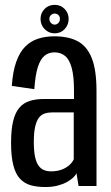

<svg xmlns="http://www.w3.org/2000/svg" viewBox="-20 -748 445 772"><path d="M162 4Q188.5 4 209.8 -1.2Q231 -6.5 247 -15Q263 -23.5 273.2 -33Q283.5 -42.5 287.5 -51.5L296 0H368V-382.5Q368 -466.5 349 -514.2Q330 -562 292.8 -582Q255.5 -602 198.5 -602Q162 -602 132.5 -592.2Q103 -582.5 81 -560.2Q59 -538 45.2 -499.2Q31.5 -460.5 27.5 -402.5L118 -389.5Q122 -446.5 132.2 -478.5Q142.5 -510.5 159.2 -524Q176 -537.5 198.5 -537.5Q224 -537.5 241.5 -523.2Q259 -509 268.2 -475.5Q277.5 -442 277.5 -384V-350H157Q124 -350 99 -342Q74 -334 57.5 -314.5Q41 -295 32.8 -261Q24.5 -227 24.5 -174.5Q24.5 -119 33.5 -83.8Q42.5 -48.5 60.2 -29.5Q78 -10.5 103.2 -3.2Q128.5 4 162 4ZM185 -59Q170.5 -59 157.8 -63.8Q145 -68.5 135.5 -81.2Q126 -94 121 -117.2Q116 -140.5 116 -178Q116 -215.5 121.5 -239Q127 -262.5 136.5 -274.8Q146 -287 159.5 -291.5Q173 -296 188.5 -296H276.5V-107.5Q272 -96.5 259.8 -85Q247.5 -73.5 228.5 -66.2Q209.5 -59 185 -59ZM199.5 -614Q224 -614 240 -631Q256 -648 256 -672Q256 -695.5 240 -712Q224 -728.5 199.5 -728.5Q175.5 -728.5 159.2 -712Q143 -695.5 143 -672Q143 -647.5 159.5 -630.8Q176 -614 199.5 -614ZM199.5 -649Q191.5 -649 185 -655.8Q178.5 -662.5 178.5 -672Q178.5 -681.5 185 -687.5Q191.5 -693.5 199.5 -693.5Q208.5 -693.5 214.8 -687.5Q221 -681.5 221 -672Q221 -662.5 214.8 -655.8Q208.5 -649 199.5 -649Z"/></svg>

Font: Anybody Condensed
Style: Regular
Weight: 400
Width: 3
Designer: Tyler Finck
Foundry: Etcetera Type Company
Version: Version 1.113;gftools[0.9.25]